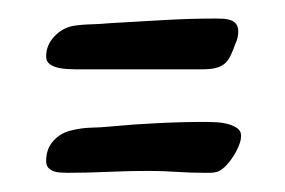

<svg xmlns="http://www.w3.org/2000/svg" viewBox="-20 -460 301 203"><path d="M231.9 -426.8Q231.9 -419.9 229 -414.1Q226.1 -405.8 223.4 -400.4Q220.7 -395 216.8 -392.1Q212.9 -389.2 207.3 -387.9Q201.7 -386.7 192.9 -386.7H60.1Q56.6 -386.7 51.5 -387Q46.4 -387.2 41.3 -388.4Q36.1 -389.6 32.5 -392.3Q28.8 -395 28.8 -400.4Q28.8 -412.1 37.1 -421.1Q45.4 -430.2 57.1 -432.6Q66.9 -434.1 76.7 -434.3Q86.4 -434.6 96.2 -435.5Q124 -437 151.9 -438.7Q179.7 -440.4 208.5 -440.4Q211.9 -440.4 216.1 -440.2Q220.2 -439.9 223.9 -438.7Q227.5 -437.5 229.7 -434.6Q231.9 -431.6 231.9 -426.8ZM234.9 -316.4Q234.9 -311.5 232.4 -305.7Q230 -299.8 226.3 -294.2Q222.7 -288.6 218.3 -284.2Q213.9 -279.8 209.5 -278.3Q205.6 -277.3 202.6 -277.3Q199.7 -277.3 195.8 -277.3Q181.2 -277.3 166.5 -278.3Q151.9 -279.3 137.2 -279.3Q115.7 -279.3 94.2 -278.3Q72.8 -277.3 51.3 -277.3Q47.4 -277.3 43.5 -277.6Q39.6 -277.8 36.4 -279.1Q33.2 -280.3 31 -282.7Q28.8 -285.2 28.8 -290Q28.8 -302.7 36.6 -311.3Q44.4 -319.8 56.2 -322.3Q65.9 -324.7 75.9 -325Q85.9 -325.2 96.2 -326.2Q121.1 -328.6 146.5 -329.8Q171.9 -331.1 197.8 -331.1Q201.2 -331.1 207.5 -330.8Q213.9 -330.6 220 -329.1Q226.1 -327.6 230.5 -324.7Q234.9 -321.8 234.9 -316.4Z"/></svg>

Font: Just Another Hand
Style: Regular
Weight: 400
Designer: Astigmatic (AOETI)
Foundry: Astigmatic (AOETI)
Version: Version 1.000